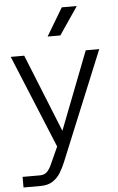

<svg xmlns="http://www.w3.org/2000/svg" viewBox="-60 -751 608 992"><g transform="rotate(-5 243.5 -255.0)"><path d="M21 200V145H112Q137 145 151.5 127.5Q166 110 175 87L238 -52L403 -478H473L240 89Q229 116 213.5 141.5Q198 167 173 183.5Q148 200 109 200ZM222 27 14 -478H84L260 -41ZM213 -566 299 -710H377L279 -566Z"/></g></svg>

Font: SUSE Light
Style: Regular
Weight: 300
Designer: Rene Bieder
Foundry: SUSE
Version: Version 1.000